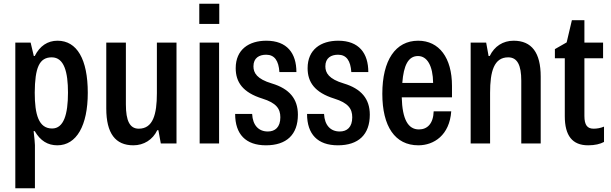

<svg xmlns="http://www.w3.org/2000/svg" viewBox="-20 -768 3274 1028"><path d="M62 240H167V9C166 -4 165 -29 160 -66H166C196 -14 236 10 287 10C390 10 450 -96 450 -271C450 -451 392 -550 288 -550C235 -550 193 -522 166 -468H161L144 -540H62ZM259 -80C187 -80 166 -155 166 -272C167 -405 190 -461 257 -461C324 -461 344 -381 344 -272C344 -155 321 -80 259 -80Z M694 10C750 10 798 -20 822 -71H828L841 0H925V-540H820V-269C820 -155 799 -79 723 -79C675 -79 654 -121 654 -209V-540H549V-187C549 -54 598 10 694 10Z M1047 -640H1154V-748H1047ZM1049 0H1153V-540H1049Z M1404 10C1514 10 1575 -47 1575 -154C1575 -239 1529 -293 1436 -321C1355 -345 1337 -378 1337 -413C1337 -458 1368 -475 1405 -475C1450 -475 1472 -443 1476 -382H1567C1567 -483 1517 -550 1406 -550C1313 -550 1242 -503 1242 -403C1242 -329 1279 -273 1385 -240C1459 -217 1481 -186 1481 -140C1481 -87 1453 -64 1414 -64C1365 -64 1333 -97 1330 -158H1239C1239 -49 1296 10 1404 10Z M1789 10C1899 10 1960 -47 1960 -154C1960 -239 1914 -293 1821 -321C1740 -345 1722 -378 1722 -413C1722 -458 1753 -475 1790 -475C1835 -475 1857 -443 1861 -382H1952C1952 -483 1902 -550 1791 -550C1698 -550 1627 -503 1627 -403C1627 -329 1664 -273 1770 -240C1844 -217 1866 -186 1866 -140C1866 -87 1838 -64 1799 -64C1750 -64 1718 -97 1715 -158H1624C1624 -49 1681 10 1789 10Z M2400 -308C2400 -459 2331 -550 2219 -550C2098 -550 2027 -446 2027 -266C2027 -91 2095 10 2220 10C2303 10 2387 -44 2396 -172H2302C2300 -106 2268 -75 2223 -75C2165 -75 2134 -129 2131 -247H2400ZM2134 -324C2141 -418 2166 -468 2218 -468C2267 -468 2298 -416 2299 -324Z M2500 0H2604V-271C2604 -386 2625 -461 2701 -461C2750 -461 2771 -419 2771 -336V0H2875V-358C2875 -486 2827 -550 2730 -550C2673 -550 2627 -520 2602 -468H2596L2583 -540H2500Z M3129 10C3165 10 3194 3 3214 -8V-90C3195 -82 3176 -79 3158 -79C3125 -79 3109 -98 3109 -147V-456H3209V-540H3109V-660H3042L3014 -541L2951 -505V-456H3004V-146C3004 -42 3044 10 3129 10Z"/></svg>

Font: Kathrein 67 Medium Condensed
Style: Regular
Weight: 500
Width: 3
Designer: Lazydogs Typefoundry, based on Open Sans by Ascender Corporation
Foundry: Lazydogs Typefoundry
Version: Version 1.003;PS 001.003;hotconv 1.0.88;makeotf.lib2.5.64775